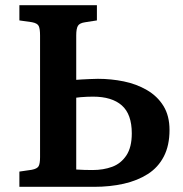

<svg xmlns="http://www.w3.org/2000/svg" viewBox="-20 -723 710 743"><path d="M55 0V-59L103 -66Q124 -70 129.5 -80Q135 -90 135 -115V-586Q135 -611 130 -622Q125 -633 104 -637L55 -644V-703H355V-644L310 -637Q288 -634 281.5 -623Q275 -612 275 -586V-414Q282 -415 295.5 -415.5Q309 -416 326 -417Q343 -418 359 -418Q410 -418 459 -408Q508 -398 548.5 -374.5Q589 -351 612.5 -313Q636 -275 636 -220Q636 -160 614 -117.5Q592 -75 552 -49.5Q512 -24 459 -12Q406 0 344 0ZM275 -67Q291 -66 306 -65.5Q321 -65 338 -65Q380 -65 414 -77.5Q448 -90 469 -121.5Q490 -153 490 -207Q490 -281 451.5 -315Q413 -349 340 -349Q330 -349 317 -348.5Q304 -348 292.5 -347Q281 -346 275 -345Z"/></svg>

Font: Literata 18pt SemiBold
Style: Regular
Weight: 600
Designer: Latin by Veronika Burian and Jose Scaglione. Greek by Irene Vlachou. Cyrillic by Vera Evstafieva.
Foundry: TypeTogether
Version: Version 3.103;gftools[0.9.29]